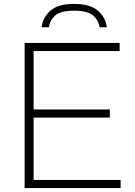

<svg xmlns="http://www.w3.org/2000/svg" viewBox="-20 -959 688 979"><path d="M105.5 0V-740H590V-698.5H151.5V-401H540V-359.5H151.5V-41.5H595V0ZM192.5 -820Q198 -870 237 -904.5Q276 -939 357.5 -939Q439.5 -939 479.2 -904.2Q519 -869.5 524.5 -820H488Q482 -857.5 453.2 -881Q424.5 -904.5 357.5 -904.5Q290.5 -904.5 262.8 -881Q235 -857.5 229 -820Z"/></svg>

Font: Encode Sans Expanded Expanded ExtraLight
Style: Regular
Weight: 200
Width: 7
Designer: Multiple Designers
Foundry: Impallari Type
Version: Version 3.000; ttfautohint (v1.8.3) -l 8 -r 50 -G 200 -x 14 